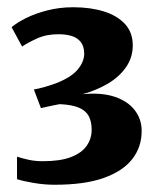

<svg xmlns="http://www.w3.org/2000/svg" viewBox="-20 -923 434 530"><path d="M131 -413Q102.5 -413 73 -418Q43.5 -423 27 -428.5V-490.5Q42.5 -485.5 59.8 -481.8Q77 -478 98 -478Q146 -478 175.5 -489.2Q205 -500.5 219 -520.2Q233 -540 233 -564.5Q233 -587.5 225 -602.5Q217 -617.5 197.8 -625.8Q178.5 -634 145 -635.5Q139 -634.5 129 -632.5Q119 -630.5 109.2 -628.2Q99.5 -626 93 -624.5L73.5 -676Q88 -678.5 103.5 -683Q119 -687.5 133 -692.5Q176 -709 194.2 -730.8Q212.5 -752.5 212.5 -775.5Q212 -795.5 203 -807Q194 -818.5 178.5 -823.5Q163 -828.5 141 -828.5Q107.5 -828.5 81.5 -816.5Q55.5 -804.5 41 -794.5L12 -848Q26 -860 51.2 -872.8Q76.5 -885.5 110.2 -894.2Q144 -903 182 -903Q229.5 -903 266.5 -891.5Q303.5 -880 325 -856.8Q346.5 -833.5 346.5 -797.5Q346.5 -764.5 328.2 -738Q310 -711.5 278.8 -692.8Q247.5 -674 208 -663Q260.5 -668 296.8 -655.8Q333 -643.5 352 -618.8Q371 -594 371 -562.5Q371.5 -518.5 345.8 -484.8Q320 -451 267 -432Q214 -413 131 -413Z"/></svg>

Font: Merriweather 36pt Black
Style: Regular
Weight: 900
Version: Version 2.100